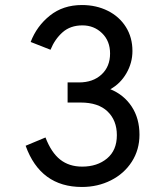

<svg xmlns="http://www.w3.org/2000/svg" viewBox="-20 -732 656 764"><path d="M82 -152 161 -185Q184 -125 219.5 -97Q255 -69 307 -69Q367 -69 406 -101.5Q445 -134 445 -194Q445 -253 408 -288.5Q371 -324 301 -324H249V-404H294Q350 -404 384 -435.5Q418 -467 418 -519Q418 -569 386 -600Q354 -631 308 -631Q260 -631 229 -603.5Q198 -576 181 -534L102 -565Q126 -628 178.5 -670Q231 -712 306 -712Q363 -712 409 -689Q455 -666 481 -624.5Q507 -583 507 -529Q507 -482 483 -440.5Q459 -399 419 -377Q473 -355 504 -308Q535 -261 535 -196Q535 -136 504.5 -88.5Q474 -41 421.5 -14.5Q369 12 306 12Q141 12 82 -152Z"/></svg>

Font: Overpass Mono
Style: Regular
Weight: 400
Monospace: yes
Designer: Delve Withrington, Dave Bailey
Foundry: Delve Fonts
Version: Version 1.000;DELV;Overpass